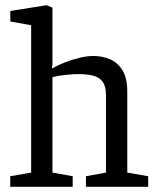

<svg xmlns="http://www.w3.org/2000/svg" viewBox="-20 -719 610 739"><path d="M19.4 0V-40.7L99.9 -54.7V-621.8L19.7 -636.3V-676.8L159.3 -699L181.9 -689.7V-469.2L179.9 -461.3L180.4 -455.5Q202.8 -468.4 230.8 -479.2Q258.9 -490 287 -496.7Q315.2 -503.5 339.1 -503.5Q374.4 -503.5 404 -490.6Q433.5 -477.8 451.7 -447.9Q469.9 -418 469.9 -366.2V-54.7L550.3 -40.7V0H310.8V-40.7L387.9 -54.7V-352.4Q387.9 -384.9 376.5 -402.4Q365.1 -419.9 341.8 -426.8Q318.5 -433.8 282.7 -433.8Q261.5 -433.8 233.2 -430.9Q204.9 -428.1 181.9 -421.7V-54.7L259.8 -40.7V0Z"/></svg>

Font: Faustina Light
Style: Regular
Weight: 300
Designer: Alfonso Garcia
Foundry: http://www.omnibus-type.com
Version: Version 1.200